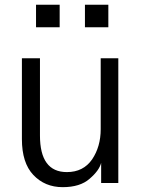

<svg xmlns="http://www.w3.org/2000/svg" viewBox="-20 -771 598 809"><path d="M131.8 -656.2Q131.8 -679.7 131.8 -751Q157.2 -751 231.4 -751Q231.4 -727.5 231.4 -656.2Q206.1 -656.2 131.8 -656.2ZM337.9 -656.2Q337.9 -679.7 337.9 -751Q362.3 -751 436.5 -751Q436.5 -727.5 436.5 -656.2Q412.1 -656.2 337.9 -656.2ZM72.3 -184.6Q72.3 -269.5 72.3 -525.4Q90.8 -525.4 148.4 -525.4Q148.4 -444.3 148.4 -200.2Q148.4 -45.9 261.7 -45.9Q331.1 -45.9 368.2 -99.6Q404.3 -153.3 404.3 -226.6Q404.3 -326.2 404.3 -525.4Q422.9 -525.4 478.5 -525.4Q478.5 -393.6 478.5 0Q460 0 406.2 0Q406.2 -21.5 406.2 -85Q398.4 -52.7 357.4 -17.6Q317.4 17.6 244.1 17.6Q168.9 17.6 120.1 -34.2Q72.3 -85 72.3 -184.6Z"/></svg>

Font: Gothic A1
Style: Regular
Weight: 400
Designer: HanYang I&C Co.,Ltd.
Version: Version 2.50